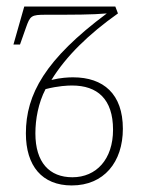

<svg xmlns="http://www.w3.org/2000/svg" viewBox="-20 -556 449 586"><path d="M199 10C297 10 355 -61 355 -163C355 -269 296 -320 203 -320C189 -320 166 -319 137 -312C182 -385 251 -452 340 -515L332 -536H54L21 -420H41L59 -471C72 -508 75 -511 120 -511C205 -511 261 -511 306 -515C118 -375 59 -268 59 -149C59 -50 108 10 199 10ZM201 -15C131 -15 88 -60 88 -149C88 -192 97 -242 119 -284C158 -294 187 -295 200 -295C277 -295 325 -254 325 -160C325 -70 274 -15 201 -15Z"/></svg>

Font: Noto Serif Condensed Thin
Style: Italic
Weight: 100
Width: 3
Italic angle: -12°
Designer: Monotype Design Team
Foundry: Monotype Imaging Inc.
Version: Version 2.013